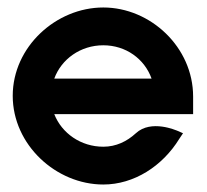

<svg xmlns="http://www.w3.org/2000/svg" viewBox="-20 -482 554 513"><path d="M256 11C338 11 414 -38 459 -111L469 -126L453 -133C452 -133 384 -164 343 -126C319 -104 290 -90 256 -90C196 -90 145 -126 125 -177H496V-224C496 -356 382 -462 256 -462C130 -462 14 -357 14 -226C14 -95 130 11 256 11ZM256 -361C316 -361 366 -325 385 -272H125C144 -324 195 -361 256 -361Z"/></svg>

Font: Charger Pro
Style: BlkNar
Weight: 900
Designer: Jasper
Foundry: Cannot Into Space Fonts
Version: Version 1.09